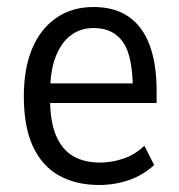

<svg xmlns="http://www.w3.org/2000/svg" viewBox="-20 -519 512 548"><path d="M263 9Q197 9 148.5 -18Q100 -45 74 -101Q48 -157 48 -244Q48 -323 71.5 -379.5Q95 -436 140 -467.5Q185 -499 247 -499Q307 -499 347 -471.5Q387 -444 407 -390.5Q427 -337 427 -260V-225H108V-281H374L359 -264Q359 -359 331 -399Q303 -439 247 -439Q210 -439 182.5 -418.5Q155 -398 139 -357.5Q123 -317 123 -253V-236Q123 -172 140 -132Q157 -92 188.5 -73.5Q220 -55 266 -55Q298 -55 331.5 -66Q365 -77 392 -103L420 -48Q387 -18 346.5 -4.5Q306 9 263 9Z"/></svg>

Font: Nunito Sans 10pt Condensed
Style: Regular
Weight: 400
Width: 3
Designer: Vernon Adams
Foundry: Vernon Adams
Version: Version 3.101;gftools[0.9.27]